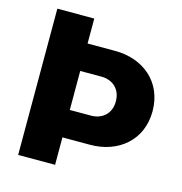

<svg xmlns="http://www.w3.org/2000/svg" viewBox="-105 -804 851 899"><g transform="rotate(15 320.0 -354.5)"><path d="M63 0H242V-133H376C512 -133 618 -219 618 -360C618 -502 512 -588 376 -588H242V-709H63ZM242 -266V-455H345C397 -455 440 -422 440 -360C440 -299 397 -266 345 -266Z"/></g></svg>

Font: MV Cash ExtraBold
Style: Regular
Weight: 800
Designer: Rodrigo Fuenzalida
Foundry: fragTYPE
Version: Version 1.100;Glyphs 3.1.2 (3151)